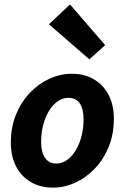

<svg xmlns="http://www.w3.org/2000/svg" viewBox="-20 -845 571 877"><path d="M222.1 12Q164.2 12 120.9 -13.3Q77.6 -38.6 53.6 -84.7Q29.5 -130.8 29.5 -192.5Q29.5 -264.4 53.3 -322.2Q77.1 -380.1 117.1 -421.7Q157.2 -463.4 206.6 -485.8Q256.1 -508.1 307.5 -508.1Q365.4 -508.1 408.8 -482.8Q452.1 -457.5 476.1 -411.4Q500.1 -365.3 500.1 -303.6Q500.1 -231.7 476.3 -173.9Q452.6 -116.1 412.5 -74.4Q372.5 -32.7 323 -10.4Q273.6 12 222.1 12ZM237.3 -98Q262.7 -98 285.2 -113.5Q307.7 -129 324.8 -156.5Q341.9 -184 351.8 -221Q361.7 -258 361.7 -300.9Q361.7 -346.9 344.5 -372.5Q327.3 -398.1 292.4 -398.1Q267.2 -398.1 244.6 -383Q222 -367.9 204.9 -340.4Q187.8 -313 177.9 -276Q167.9 -239 167.9 -195.2Q167.9 -150.3 185.5 -124.2Q203.1 -98 237.3 -98ZM388.1 -574 203.5 -734.2 299.7 -824.7 460.5 -638.7Z"/></svg>

Font: Source Sans Variable
Style: Italic
Weight: 200
Italic angle: -11°
Designer: Paul D. Hunt
Foundry: Adobe Systems Incorporated
Version: Version 3.006;hotconv 1.0.111;makeotfexe 2.5.65597